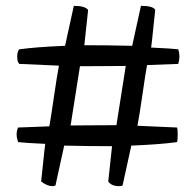

<svg xmlns="http://www.w3.org/2000/svg" viewBox="-20 -656 671 658"><path d="M37 -195Q37 -208 42 -219L149 -223Q154 -249 164.5 -322Q175 -395 182 -431L46 -437Q39 -444 39 -461Q39 -480 46 -487Q104 -495 203 -499L233 -636Q271 -636 282 -622L269 -501Q351 -501 433 -499L463 -636Q505 -636 512 -622Q511 -617 506 -566Q501 -515 498 -493Q566 -490 591 -487Q595 -472 595 -463Q595 -452 591 -437L484 -433Q479 -407 468.5 -334Q458 -261 451 -225L587 -219Q589 -212 589 -195Q589 -177 587 -169Q529 -161 430 -157L400 -20Q394 -18 389 -18Q362 -18 351 -34L364 -155Q282 -155 200 -157L170 -20Q164 -18 160 -18Q142 -18 121 -34Q122 -39 127 -90Q132 -141 135 -163Q68 -166 42 -169Q37 -184 37 -195ZM222 -226Q235 -226 287.5 -226.5Q340 -227 379 -227L411 -430Q398 -430 345.5 -429.5Q293 -429 254 -429Z"/></svg>

Font: Gorditas
Style: Regular
Weight: 400
Designer: Gustavo Dipre (gbrenda1987@gmail.com)
Foundry: Gustavo Dipre (gbrenda1987@gmail.com)
Version: Version 1.001